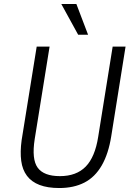

<svg xmlns="http://www.w3.org/2000/svg" viewBox="-20 -940 671 968"><path d="M279 8Q220 8 179.5 -7.5Q139 -23 116 -53.5Q93 -84 87 -129Q81 -174 89 -233L165 -705H230L155 -239Q139 -137 170 -94.5Q201 -52 282 -52Q365 -52 412 -100Q459 -148 475 -250L548 -705H613L541 -254Q527 -165 493 -106Q459 -47 405.5 -19.5Q352 8 279 8ZM374 -765 289 -920H365L424 -765Z"/></svg>

Font: Nunito Sans 7pt Condensed Light
Style: Italic
Weight: 300
Width: 3
Italic angle: -9°
Designer: Vernon Adams
Foundry: Vernon Adams
Version: Version 3.101;gftools[0.9.27]